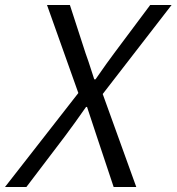

<svg xmlns="http://www.w3.org/2000/svg" viewBox="-95 -752 710 772"><path d="M453 0H362L294 -204L255 -322H251Q205 -256 166 -204L11 0H-75L220 -378L94 -732H186L249 -538Q261 -505 272 -470L284 -433H289Q339 -505 364 -538L509 -732H595L318 -374Z"/></svg>

Font: l_WÎeÑOS 300W
Style: Regular
Weight: 300
Designer: R?O
Version: Version 2.00 June 21, 2023